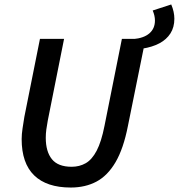

<svg xmlns="http://www.w3.org/2000/svg" viewBox="-20 -828 801 860"><path d="M617 -610 577 -653Q624 -657 649 -678.5Q674 -700 674 -736Q674 -747 671.5 -758Q669 -769 664 -781L747 -808Q761 -775 761 -744Q761 -706 743.5 -678.5Q726 -651 694 -634Q662 -617 617 -610ZM297 12Q189 12 133 -42.5Q77 -97 77 -205Q77 -227 81 -253Q85 -279 89 -304L159 -654H267L194 -288Q190 -267 187.5 -248Q185 -229 185 -211Q185 -149 212.5 -115Q240 -81 301 -81Q336 -81 364 -97Q392 -113 413 -153Q434 -193 448 -264L526 -654H632L553 -264Q533 -162 497.5 -101.5Q462 -41 412 -14.5Q362 12 297 12Z"/></svg>

Font: Source Sans 3 SemiBold
Style: Italic
Weight: 600
Italic angle: -11°
Designer: Paul D. Hunt
Foundry: Adobe
Version: Version 3.046;hotconv 1.0.118;makeotfexe 2.5.65603